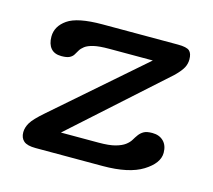

<svg xmlns="http://www.w3.org/2000/svg" viewBox="-67 -474 613 553"><g transform="rotate(15 239.0 -197.0)"><path d="M400 -394Q426 -394 434.5 -386.5Q443 -379 443 -361Q443 -348 437 -336.5Q431 -325 414 -308L140 -62H252Q284 -62 302 -67Q320 -72 330 -79.5Q340 -87 345 -95.5Q350 -104 355.5 -111.5Q361 -119 369.5 -124Q378 -129 395 -129Q416 -129 428.5 -116.5Q441 -104 441 -82Q441 -51 400 -25.5Q359 0 281 0H81Q56 0 45.5 -9Q35 -18 35 -35Q35 -49 43.5 -63.5Q52 -78 82 -104L342 -331H212Q182 -331 165.5 -327Q149 -323 140.5 -316.5Q132 -310 128 -303Q124 -296 120 -289.5Q116 -283 108 -279Q100 -275 84 -275Q63 -275 52.5 -287.5Q42 -300 42 -322Q42 -353 71.5 -373.5Q101 -394 175 -394Z"/></g></svg>

Font: Sofadi One
Style: Regular
Weight: 400
Designer: Botjo Nikoltchev
Foundry: Botjo Nikoltchev
Version: Version 1.002